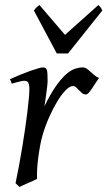

<svg xmlns="http://www.w3.org/2000/svg" viewBox="-20 -726 428 766"><path d="M375 -415Q369.1 -407.2 362.1 -396Q355 -384.8 347.9 -374.3Q340.8 -363.8 334.5 -356.4Q328.1 -349.1 323.2 -349.1Q314 -349.1 307.4 -354.5Q300.8 -359.9 295.2 -366Q289.6 -372.1 283.9 -377.4Q278.3 -382.8 271 -382.8Q258.3 -382.8 241.5 -365.5Q224.6 -348.1 207.8 -320.1Q190.9 -292 175.5 -257.1Q160.2 -222.2 149.9 -187Q144.5 -168.5 140.4 -146.2Q136.2 -124 133.1 -100.6Q129.9 -77.1 128.4 -54.4Q127 -31.7 127.9 -12.2Q121.6 -8.8 112.1 -4.6Q102.5 -0.5 92.5 3.9Q82.5 8.3 73.2 12.5Q64 16.6 58.1 20L42 4.9Q49.3 -29.8 56.2 -66.9Q63 -104 69.1 -140.9Q75.2 -177.7 80.3 -212.9Q85.4 -248 89.1 -278.3Q92.8 -308.6 95 -332.5Q97.2 -356.4 97.2 -371.1Q97.2 -382.3 95.5 -388.9Q93.8 -395.5 91.1 -398.7Q88.4 -401.9 84.7 -402.8Q81.1 -403.8 77.1 -403.8Q72.3 -403.8 64 -402.1Q55.7 -400.4 47.4 -397.9Q37.6 -395.5 26.9 -392.1L20 -410.2Q40.5 -419.4 61.3 -428Q82 -436.5 100.1 -442.9Q118.2 -449.2 131.6 -453.1Q145 -457 150.9 -457Q157.7 -457 161.6 -454.6Q165.5 -452.1 167.2 -446Q168.9 -439.9 169.4 -429Q169.9 -418 169.9 -400.9Q169.9 -395.5 168.5 -382.8Q167 -370.1 165 -355.2Q163.1 -340.3 160.9 -325.7Q158.7 -311 157.2 -301.8Q180.7 -350.1 201.7 -380.4Q222.7 -410.6 241.5 -427.7Q260.3 -444.8 277.3 -450.9Q294.4 -457 310.1 -457Q318.8 -457 325.9 -452.1Q333 -447.3 340.3 -440.4Q347.7 -433.6 356 -426.5Q364.3 -419.4 375 -415ZM251.5 -512.7H206.5L115.2 -684.1Q122.1 -693.4 126 -696.8Q129.9 -700.2 137.2 -706.1L239.3 -586.9L372.6 -706.1Q378.4 -700.7 381.1 -697Q383.8 -693.4 388.2 -684.1Z"/></svg>

Font: Gentium Plus Viet
Style: Italic
Weight: 400
Italic angle: -8°
Designer: J. Victor Gaultney, Annie Olsen, Iska Routamaa, Becca Hirsbrunner
Foundry: SIL International
Version: Version 5.000